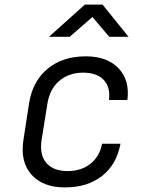

<svg xmlns="http://www.w3.org/2000/svg" viewBox="-20 -805 640 835"><path d="M262 10Q166 10 116.5 -46Q67 -102 82 -197L106 -353Q121 -451 186.5 -505.5Q252 -560 353 -560Q446 -560 495.5 -508Q545 -456 534 -370H454Q461 -426 431 -457.5Q401 -489 342 -489Q280 -489 238 -453.5Q196 -418 186 -353L161 -197Q151 -132 181.5 -96.5Q212 -61 274 -61Q333 -61 373 -92.5Q413 -124 424 -180H504Q487 -89 423.5 -39.5Q360 10 262 10ZM193 -645 349 -785H426L539 -645H455L382 -731L283 -645Z"/></svg>

Font: JetBrains Mono NL Light
Style: Italic
Weight: 300
Italic angle: -9°
Designer: Philipp Nurullin, Konstantin Bulenkov
Foundry: JetBrains
Version: Version 2.304; ttfautohint (v1.8.4.7-5d5b)